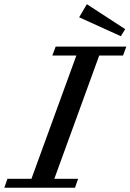

<svg xmlns="http://www.w3.org/2000/svg" viewBox="-74 -882 613 902"><path d="M493.7 -711.9 297.9 -800.8 334 -862.3 514.2 -745.1ZM-53.7 0 -39.1 -42H73.7L284.7 -621.1H171.9L187.5 -663.1H519.5L503.9 -621.1H392.1L181.2 -42H293L278.3 0Z"/></svg>

Font: Elstob 6pt Medium
Style: Italic
Weight: 500
Italic angle: -20°
Designer: Peter S. Baker
Version: Version 1.015